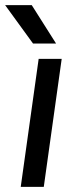

<svg xmlns="http://www.w3.org/2000/svg" viewBox="-30 -730 306 750"><path d="M121 -500H211L141 0H51ZM-10 -710H94L189 -560H99Z"/></svg>

Font: Retni Sans Medium
Style: Italic
Weight: 500
Italic angle: -8°
Designer: Vitaly Kuzmin
Foundry: ParaType Ltd.
Version: Version 1.00;June 10, 2019;FontCreator 11.5.0.2425 64-bit; t